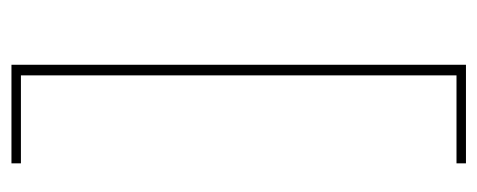

<svg xmlns="http://www.w3.org/2000/svg" viewBox="-269 -446 833 335"><g transform="rotate(-90 147.5 -278.5)"><path d="M202 118H30V101.5H183.5V-658.5H30V-675H202Z"/></g></svg>

Font: Anek Latin Medium Thin
Style: Regular
Weight: 250
Version: Version 1.003